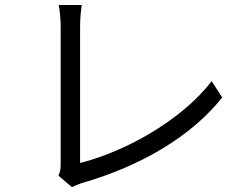

<svg xmlns="http://www.w3.org/2000/svg" viewBox="-20 -746 1017 782"><path d="M227.1 -78V-637.5Q227.1 -658.6 224.9 -683.4Q222.7 -708.3 219.2 -725.7H313.2Q309.8 -704.2 308 -682Q306.2 -659.8 306.2 -638.1V-82.2Q401.7 -106.4 503.3 -155.5Q604.9 -204.5 694.1 -272Q783.3 -339.5 842 -415.4L885.1 -349Q791.4 -231.9 645 -142.9Q498.7 -54 313.4 -0.4Q290.3 7.2 272.8 16.2L217.9 -30.8Q223.4 -42.1 225.2 -52.7Q227.1 -63.2 227.1 -78Z"/></svg>

Font: Min Sans VF VF
Style: Regular
Weight: 400
Designer: Jinseong-Kim, NotoSansCJK, Nunito
Foundry: Jinseong-Kim
Version: Version 1.420;Glyphs 3.1.2 (3151)